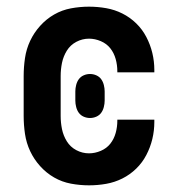

<svg xmlns="http://www.w3.org/2000/svg" viewBox="-20 -548 540 576"><path d="M247 8Q220 8 193 3Q166 -2 142.5 -15.5Q119 -29 100.5 -49.5Q82 -70 70.5 -94.5Q59 -119 55 -146Q51 -173 51 -200V-320Q51 -347 55 -374Q59 -401 70.5 -425.5Q82 -450 100.5 -470.5Q119 -491 142.5 -504.5Q166 -518 193 -523Q220 -528 247 -528Q273 -528 298.5 -523.5Q324 -519 347 -507.5Q370 -496 388.5 -478Q407 -460 419 -437Q431 -414 437 -389Q443 -364 443 -338V-331H332V-334Q332 -353 327 -371Q322 -389 311 -403Q300 -417 282.5 -424.5Q265 -432 247 -432Q227 -432 209 -422.5Q191 -413 180.5 -396Q170 -379 166 -359.5Q162 -340 162 -320V-200Q162 -180 166 -160.5Q170 -141 180.5 -124Q191 -107 209 -97.5Q227 -88 247 -88Q265 -88 282.5 -95.5Q300 -103 311 -117Q322 -131 327 -149Q332 -167 332 -186V-189H443V-182Q443 -156 437 -131Q431 -106 419 -83Q407 -60 388.5 -42Q370 -24 347 -12.5Q324 -1 298.5 3.5Q273 8 247 8ZM250 -194Q240 -194 231 -198Q222 -202 216.5 -209.5Q211 -217 208.5 -227Q206 -237 206 -246V-274Q206 -283 208.5 -293Q211 -303 216.5 -310.5Q222 -318 231 -322Q240 -326 250 -326Q260 -326 269 -322Q278 -318 283.5 -310.5Q289 -303 291.5 -293Q294 -283 294 -274V-246Q294 -237 291.5 -227Q289 -217 283.5 -209.5Q278 -202 269 -198Q260 -194 250 -194Z"/></svg>

Font: Iosevka Term Curly
Style: Bold
Weight: 700
Designer: Belleve Invis
Foundry: Belleve Invis
Version: Version 32.3.0